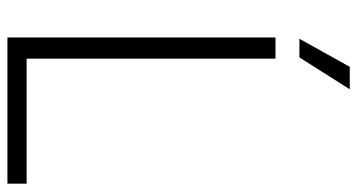

<svg xmlns="http://www.w3.org/2000/svg" viewBox="-248 -738 985 530"><g transform="rotate(90 245.0 -472.5)"><path d="M83 0V-740H141.5V-53H486.5V0ZM86.5 -806 164 -945H226L138 -806Z"/></g></svg>

Font: Encode Sans SmCnd Lt
Style: Regular
Weight: 300
Width: 4
Designer: Multiple Designers
Foundry: Impallari Type
Version: Version 3.002; ttfautohint (v1.8.3) -l 8 -r 50 -G 200 -x 14 